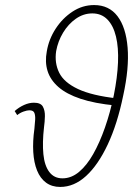

<svg xmlns="http://www.w3.org/2000/svg" viewBox="-20 -731 546 759"><path d="M116 -222Q118 -241 119 -257.5Q120 -274 116 -284.5Q112 -295 96 -295Q87 -295 73 -290Q59 -285 48 -276L38 -292Q55 -307 75 -316Q95 -325 114 -325Q141 -325 149.5 -309.5Q158 -294 157.5 -271.5Q157 -249 154 -228Q147 -167 151.5 -121.5Q156 -76 175 -51Q194 -26 227 -26Q262 -26 292.5 -51.5Q323 -77 348.5 -122Q374 -167 395 -227Q416 -287 430 -355Q444 -425 446.5 -484Q449 -543 438.5 -586.5Q428 -630 404.5 -654Q381 -678 345 -678Q310 -678 280 -657Q250 -636 229.5 -602Q209 -568 202 -529Q195 -482 214 -443.5Q233 -405 288.5 -379Q344 -353 443 -342L436 -314Q354 -322 298.5 -340.5Q243 -359 211 -387Q179 -415 168 -450.5Q157 -486 165 -528Q173 -576 200 -617.5Q227 -659 266.5 -685Q306 -711 352 -711Q411 -711 444.5 -667Q478 -623 484.5 -542.5Q491 -462 467 -353Q444 -241 406 -160Q368 -79 320.5 -35.5Q273 8 218 8Q185 8 162 -9Q139 -26 126.5 -57Q114 -88 111.5 -130Q109 -172 116 -222Z"/></svg>

Font: Ysabeau ExtraLight
Style: Italic
Weight: 250
Italic angle: -12°
Version: Version 2.000;gftools[0.9.27.dev2+g8671c4b]